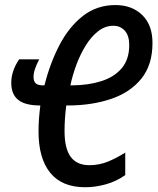

<svg xmlns="http://www.w3.org/2000/svg" viewBox="-20 -745 637 774"><path d="M323.2 9.8Q230 9.8 182.6 -48.3Q135.3 -106.4 135.3 -215.3Q135.3 -241.2 137.2 -267.1Q139.2 -293 142.6 -319.8Q81.5 -319.8 53.5 -342.3Q25.4 -364.7 25.4 -411.1Q25.4 -458.5 57.1 -505.9H138.2Q128.4 -487.3 121.8 -469.2Q115.2 -451.2 115.2 -434.1Q115.2 -417.5 124 -409.2Q132.8 -400.9 153.8 -400.9H159.2Q181.6 -490.2 220 -563.7Q258.3 -637.2 314.5 -680.9Q370.6 -724.6 445.3 -724.6Q512.2 -724.6 553.5 -684.3Q594.7 -644 594.7 -571.8Q594.7 -483.9 550.3 -428.5Q505.9 -373 429.2 -346.7Q352.5 -320.3 255.9 -319.8H247.1Q240.2 -266.1 240.2 -217.3Q240.2 -146 265.1 -112.5Q290 -79.1 339.8 -79.1Q380.4 -79.1 415.8 -93.8Q451.2 -108.4 484.9 -129.9V-39.1Q448.7 -13.7 406.7 -2Q364.7 9.8 323.2 9.8ZM263.7 -400.9H272Q336.9 -401.4 388.9 -418Q440.9 -434.6 470.9 -470.2Q501 -505.9 501 -563.5Q501 -601.1 483.2 -621.1Q465.3 -641.1 437 -641.1Q403.8 -641.1 376 -619.4Q348.1 -597.7 326.2 -562.5Q304.2 -527.3 288.3 -484.9Q272.5 -442.4 263.7 -400.9Z"/></svg>

Font: Open Sans Condensed SemiBold
Style: Italic
Weight: 600
Width: 3
Italic angle: -12°
Designer: Monotype Design Team
Foundry: Monotype Imaging Inc.
Version: Version 3.000; ttfautohint (v1.8.4)